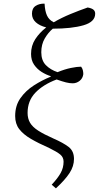

<svg xmlns="http://www.w3.org/2000/svg" viewBox="-20 -822 541 1051"><path d="M286 209 263 189Q295 155 311.5 126Q328 97 328 63Q328 39 310 24Q292 9 249 -12Q190 -38 149 -62Q108 -86 85.5 -115Q63 -144 63 -187Q63 -244 92 -285Q121 -326 165.5 -354.5Q210 -383 257 -402L258 -405Q232 -413 207.5 -428.5Q183 -444 166.5 -468Q150 -492 150 -527Q150 -572 173 -607.5Q196 -643 233 -672Q197 -681 176 -700Q155 -719 155 -747Q155 -777 175.5 -790Q196 -803 224 -802Q226 -762 237 -737.5Q248 -713 274 -700Q317 -725 365.5 -745Q414 -765 460 -781Q482 -777 491.5 -769Q501 -761 501 -747Q501 -702 436.5 -683.5Q372 -665 269 -665Q244 -644 225 -611.5Q206 -579 206 -536Q206 -491 231 -465.5Q256 -440 295 -427Q334 -443 368 -450Q402 -457 424 -457Q431 -448 433.5 -437.5Q436 -427 436 -416Q433 -393 416 -379.5Q399 -366 378 -366Q361 -366 341 -371Q321 -376 290 -387Q216 -359 173.5 -314.5Q131 -270 131 -204Q131 -173 144.5 -150Q158 -127 189 -107Q220 -87 272 -64Q327 -40 356 -17.5Q385 5 385 48Q385 88 360.5 125.5Q336 163 286 209Z"/></svg>

Font: Noto Serif Light
Style: Italic
Weight: 300
Italic angle: -12°
Designer: Monotype Design Team
Foundry: Monotype Imaging Inc.
Version: Version 2.013